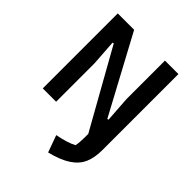

<svg xmlns="http://www.w3.org/2000/svg" viewBox="-238 -747 1119 1119"><g transform="rotate(45 321.0 -188.0)"><path d="M319 137Q398 122 440 99Q446 71 446 30V0L178 -478L170 -476L181 -316V0H71V-618H206L463 -140L471 -142L460 -301V-618H571V8Q571 72 551.5 116Q532 160 485 191Q438 222 357 242Z"/></g></svg>

Font: Athiti SemiBold
Style: Regular
Weight: 600
Designer: CadsonDemak Team
Foundry: CadsonDemak
Version: Version 1.032